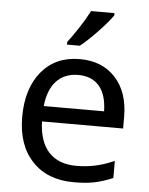

<svg xmlns="http://www.w3.org/2000/svg" viewBox="-54 -811 673 866"><g transform="rotate(5 282.0 -378.0)"><path d="M228 -606H286.1C306.6 -622.1 332 -645.5 362.3 -677.2C392.6 -709 415 -734.9 429.2 -755.9V-766.1H323.2C310.1 -740.7 294.4 -713.9 275.4 -685.1C256.3 -656.2 240.2 -633.8 228 -618.2ZM313 9.8C348.6 9.8 379.4 7.3 405.3 2C431.2 -3.4 459 -12.2 488.8 -24.9V-102.1C454.1 -87.4 424.3 -77.6 398.4 -72.8C372.6 -67.4 345.7 -64.9 316.9 -64.9C209.5 -64.9 149.4 -129.4 146 -251H513.2V-304.2C513.2 -378.4 493.2 -437.5 453.1 -481C413.1 -524.4 359.4 -545.9 292 -545.9C219.2 -545.9 161.6 -520.5 119.1 -469.7C76.7 -418.5 55.2 -350.1 55.2 -264.2C55.2 -178.7 78.1 -111.8 124 -63.5C169.4 -14.6 232.4 9.8 313 9.8ZM291 -474.1C373 -474.1 419.4 -420.9 420.9 -320.8H147.9C157.2 -417 207 -474.1 291 -474.1Z"/></g></svg>

Font: Noto Reveo Sans
Style: Regular
Weight: 400
Designer: Monotype Design team
Foundry: Monotype Imaging Inc.
Version: Version 1.04